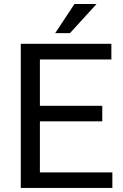

<svg xmlns="http://www.w3.org/2000/svg" viewBox="-20 -927 608 947"><path d="M534.2 -76.7V0H82.5V-710.9H529.3V-633.8H176.8V-405.3H484.4V-328.6H176.8V-76.7ZM252.4 -763.7 347.2 -907.2H456.1L325.2 -763.7Z"/></svg>

Font: Vazirmatn UI FD
Style: Regular
Weight: 400
Designer: Saber Rastikerdar
Foundry: Saber Rastikerdar
Version: Version 33.003